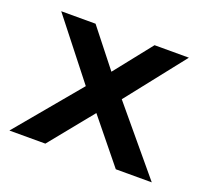

<svg xmlns="http://www.w3.org/2000/svg" viewBox="-81 -509 660 607"><g transform="rotate(20 249.5 -205.0)"><path d="M483 0H362L243.5 -146L125 0H4L183 -214.5L29 -410.5H144.5L243.5 -285L343 -410.5H458.5L304 -214.5Z"/></g></svg>

Font: Lucymar Sans Medium
Style: Regular
Weight: 500
Foundry: The League of Moveable Type (original font) / Main changes by Cristiano Sobral with portions from Mirco Monsees
Version: Version 2.001;August 30, 2020;FontCreator 13.0.0.2681 64-bit